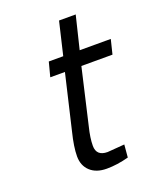

<svg xmlns="http://www.w3.org/2000/svg" viewBox="-126 -725 668 812"><g transform="rotate(-20 208.5 -319.0)"><path d="M191 -101Q191 -55 241 -55L318 -61L313 -4Q261 10 214 10Q167 10 140 -15Q113 -40 113 -82Q113 -124 129 -188L187 -435H121L138 -500H203L238 -648H313L277 -500H417L401 -435H261L203 -184Q191 -136 191 -101Z"/></g></svg>

Font: Titillium Web
Style: Italic
Weight: 400
Italic angle: -13°
Version: Version 1.002;PS 57.000;hotconv 1.0.70;makeotf.lib2.5.55311